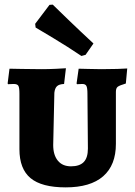

<svg xmlns="http://www.w3.org/2000/svg" viewBox="-20 -801 582 830"><path d="M64 -156V-396Q64 -422 59.5 -430Q55 -438 39 -438L15 -437L13 -440L21 -504Q34 -504 73 -503Q112 -502 158 -502Q189 -502 221 -503.5Q253 -505 265 -506L257 -438Q235 -437 226 -428Q217 -419 215 -400L210 -174Q210 -131 230 -106.5Q250 -82 287 -82Q324 -82 342 -100.5Q360 -119 360 -159L358 -396Q358 -421 353.5 -429.5Q349 -438 336 -438L313 -437L311 -440L320 -504Q331 -504 360.5 -503Q390 -502 418 -502Q456 -502 487.5 -503Q519 -504 530 -505L524 -440Q497 -432 489 -426Q481 -420 481 -404V-179Q481 -87 426 -39Q371 9 264 9Q160 9 112 -31Q64 -71 64 -156ZM134 -682 132 -698 194 -780 208 -781Q223 -766 276.5 -714.5Q330 -663 384 -613L350 -564L332 -559Q271 -600 211 -636Q151 -672 134 -682Z"/></svg>

Font: Alegreya SC ExtraBold
Style: Regular
Weight: 800
Designer: Juan Pablo del Peral
Foundry: Huerta Tipografica
Version: Version 2.007; ttfautohint (v1.6)